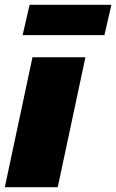

<svg xmlns="http://www.w3.org/2000/svg" viewBox="-30 -778 483 798"><path d="M325 -540 210 0H-10L105 -540ZM64 -632 93 -758H433L404 -632Z"/></svg>

Font: Nacelle Black
Style: Italic
Weight: 900
Italic angle: -12°
Designer: Sora Sagano
Foundry: Sora Sagano
Version: Version 1.000;FEAKit 1.0